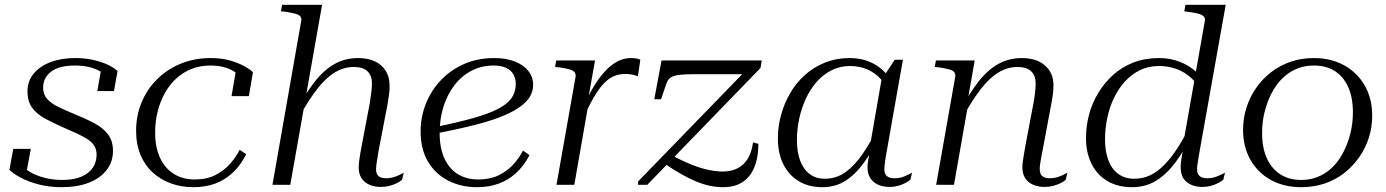

<svg xmlns="http://www.w3.org/2000/svg" viewBox="-20 -767 5752 797"><path d="M236 10Q186 10 142.5 -1Q99 -12 67 -29Q35 -46 19 -62L35 -149H108L88 -42Q82 -47 78 -53.5Q74 -60 72.5 -66.5Q71 -73 71 -79Q89 -61 114 -48Q139 -35 171 -27.5Q203 -20 239 -20Q286 -20 317.5 -33.5Q349 -47 365 -70.5Q381 -94 381 -125Q381 -146 371.5 -161.5Q362 -177 343.5 -189Q325 -201 300 -212.5Q275 -224 245 -237Q201 -256 166.5 -275Q132 -294 113 -320.5Q94 -347 94 -387Q94 -430 119.5 -461Q145 -492 189.5 -509Q234 -526 293 -526Q333 -526 368 -518Q403 -510 429 -497.5Q455 -485 468 -472L453 -389H384L401 -486Q411 -480 418 -473Q425 -466 429 -457Q433 -448 432 -439Q418 -458 396.5 -470.5Q375 -483 348.5 -489Q322 -495 291 -495Q225 -495 192 -469.5Q159 -444 159 -403Q159 -375 175.5 -356.5Q192 -338 221.5 -323.5Q251 -309 290 -293Q337 -274 372.5 -255Q408 -236 428.5 -209Q449 -182 449 -141Q449 -95 422.5 -61Q396 -27 348.5 -8.5Q301 10 236 10Z M788 -22Q839 -22 875.5 -41Q912 -60 936 -88Q960 -116 975 -145L1002 -127Q979 -81 946.5 -50.5Q914 -20 873.5 -5Q833 10 783 10Q733 10 690 -5.5Q647 -21 614 -51Q581 -81 563 -124.5Q545 -168 545 -224Q545 -287 567.5 -341.5Q590 -396 631.5 -437.5Q673 -479 730 -502.5Q787 -526 855 -526Q902 -526 938 -515Q974 -504 997.5 -490.5Q1021 -477 1030 -467L1013 -368H941L960 -477Q971 -474 976.5 -470Q982 -466 984.5 -460.5Q987 -455 986.5 -449Q986 -443 983 -437Q973 -456 953.5 -469Q934 -482 908.5 -488.5Q883 -495 853 -495Q811 -495 775.5 -481Q740 -467 712 -441.5Q684 -416 664.5 -381Q645 -346 634.5 -304.5Q624 -263 624 -217Q624 -156 644 -112.5Q664 -69 701 -45.5Q738 -22 788 -22Z M1111 0H1185L1317 -747H1151L1146 -720L1167 -718Q1191 -714 1206 -710Q1221 -706 1227 -698.5Q1233 -691 1230 -678ZM1551 -138 1589 -336Q1592 -356 1595 -375.5Q1598 -395 1597 -414Q1597 -447 1581.5 -472.5Q1566 -498 1537 -512Q1508 -526 1466 -526Q1413 -526 1369 -501.5Q1325 -477 1287 -428.5Q1249 -380 1211 -310L1226 -288Q1263 -355 1298.5 -400Q1334 -445 1371 -467Q1408 -489 1448 -489Q1487 -489 1505.5 -471Q1524 -453 1524 -421Q1524 -402 1521 -381.5Q1518 -361 1515 -339L1481 -160Q1477 -140 1474.5 -124Q1472 -108 1470.5 -95Q1469 -82 1469 -71Q1469 -45 1481 -27Q1493 -9 1513.5 0Q1534 9 1561 9Q1580 9 1597 4.5Q1614 0 1628 -7Q1642 -14 1649 -21L1656 -50Q1649 -46 1637.5 -40.5Q1626 -35 1612 -31Q1598 -27 1583 -27Q1562 -27 1551.5 -36Q1541 -45 1541 -65Q1541 -73 1542.5 -84.5Q1544 -96 1546.5 -110Q1549 -124 1551 -138Z M1960 10Q1894 10 1841 -17Q1788 -44 1757 -95.5Q1726 -147 1726 -222Q1726 -282 1748 -337Q1770 -392 1810.5 -434.5Q1851 -477 1907 -501.5Q1963 -526 2031 -526Q2082 -526 2118 -511.5Q2154 -497 2173.5 -472Q2193 -447 2193 -416Q2193 -377 2166 -347.5Q2139 -318 2087 -294Q2035 -270 1957.5 -250Q1880 -230 1779 -211L1784 -239Q1877 -258 1941.5 -276Q2006 -294 2045.5 -314Q2085 -334 2103 -359.5Q2121 -385 2121 -419Q2121 -441 2111 -458.5Q2101 -476 2080.5 -485.5Q2060 -495 2029 -495Q1979 -495 1937.5 -473.5Q1896 -452 1866.5 -413.5Q1837 -375 1821 -324.5Q1805 -274 1805 -215Q1805 -153 1824.5 -110Q1844 -67 1880 -44.5Q1916 -22 1965 -22Q2013 -22 2048 -38.5Q2083 -55 2108.5 -82Q2134 -109 2151 -142L2178 -123Q2155 -79 2123 -49.5Q2091 -20 2050.5 -5Q2010 10 1960 10Z M2290 0H2364L2425 -349L2421 -353L2450 -516H2289L2284 -489L2305 -487Q2329 -483 2344 -479Q2359 -475 2365 -467.5Q2371 -460 2369 -447ZM2638 -519Q2633 -522 2623 -524Q2613 -526 2599 -526Q2568 -526 2541 -511Q2514 -496 2489 -468.5Q2464 -441 2441.5 -402.5Q2419 -364 2398 -316L2408 -290Q2431 -341 2451.5 -374Q2472 -407 2492 -426Q2512 -445 2532.5 -452.5Q2553 -460 2576 -460Q2592 -460 2605.5 -457Q2619 -454 2628 -450Z M2983 10Q2955 10 2928 4.5Q2901 -1 2871.5 -13Q2842 -25 2808.5 -44Q2775 -63 2735 -90L2762 -126Q2812 -99 2851 -83.5Q2890 -68 2922 -61.5Q2954 -55 2981 -55Q3014 -55 3040 -67.5Q3066 -80 3083 -106.5Q3100 -133 3106 -176L3128 -170Q3128 -125 3118 -91.5Q3108 -58 3089.5 -35.5Q3071 -13 3044.5 -1.5Q3018 10 2983 10ZM2667 0H2628L2629 -14L3094 -493L3089 -459H2859Q2821 -459 2798.5 -456Q2776 -453 2764.5 -445.5Q2753 -438 2747 -422L2724 -355H2696L2726 -516H3142L3137 -485Z M3694 -402 3676 -372Q3661 -412 3636 -439Q3611 -466 3579 -479.5Q3547 -493 3508 -493Q3466 -493 3431 -475Q3396 -457 3369.5 -426.5Q3343 -396 3325 -357Q3307 -318 3297.5 -274Q3288 -230 3288 -186Q3288 -136 3301.5 -100Q3315 -64 3341 -44.5Q3367 -25 3403 -25Q3451 -25 3488.5 -51.5Q3526 -78 3559 -125.5Q3592 -173 3624 -235L3641 -215Q3605 -146 3569 -95.5Q3533 -45 3491 -17.5Q3449 10 3393 10Q3337 10 3295.5 -15Q3254 -40 3231.5 -85.5Q3209 -131 3209 -193Q3209 -241 3222 -289Q3235 -337 3259.5 -379.5Q3284 -422 3320.5 -455Q3357 -488 3404 -507Q3451 -526 3508 -526Q3552 -526 3588.5 -511Q3625 -496 3652 -468.5Q3679 -441 3694 -402ZM3728 -519 3657 -117Q3655 -107 3654 -97.5Q3653 -88 3652 -80Q3651 -72 3651 -65Q3651 -45 3661.5 -36Q3672 -27 3693 -27Q3716 -27 3735.5 -35.5Q3755 -44 3766 -50L3759 -21Q3751 -14 3737.5 -7Q3724 0 3707.5 4.5Q3691 9 3673 9Q3646 9 3625.5 0Q3605 -9 3593 -27Q3581 -45 3581 -74Q3581 -87 3584.5 -105.5Q3588 -124 3592 -144L3588 -142L3641 -447L3650 -452L3694 -519Z M3866 0H3940L4001 -347L3998 -356L4026 -516H3865L3860 -489L3881 -487Q3905 -483 3920 -479Q3935 -475 3941 -467.5Q3947 -460 3945 -447ZM4307 -138 4344 -336Q4348 -356 4350.5 -375.5Q4353 -395 4353 -414Q4353 -464 4318 -495Q4283 -526 4221 -526Q4168 -526 4124 -501.5Q4080 -477 4042 -428.5Q4004 -380 3967 -310L3981 -288Q4018 -355 4053.5 -400Q4089 -445 4126 -467Q4163 -489 4203 -489Q4242 -489 4260.5 -471Q4279 -453 4279 -421Q4279 -402 4276.5 -381.5Q4274 -361 4270 -339L4236 -160Q4233 -140 4230 -124Q4227 -108 4225.5 -95Q4224 -82 4224 -72Q4224 -45 4236 -27Q4248 -9 4269 0Q4290 9 4316 9Q4335 9 4352 4.5Q4369 0 4383 -7Q4397 -14 4404 -21L4411 -50Q4404 -46 4392.5 -40.5Q4381 -35 4367 -31Q4353 -27 4338 -27Q4317 -27 4306.5 -36Q4296 -45 4296 -65Q4296 -74 4297.5 -85Q4299 -96 4301.5 -110Q4304 -124 4307 -138Z M4679 10Q4619 10 4576 -16Q4533 -42 4510.5 -88Q4488 -134 4488 -194Q4488 -243 4500.5 -290.5Q4513 -338 4538.5 -380.5Q4564 -423 4600.5 -456Q4637 -489 4685 -507.5Q4733 -526 4791 -526Q4838 -526 4877.5 -510.5Q4917 -495 4946.5 -468Q4976 -441 4992 -405L4970 -376Q4955 -415 4927.5 -441Q4900 -467 4865.5 -480Q4831 -493 4791 -493Q4747 -493 4711.5 -475.5Q4676 -458 4649 -428Q4622 -398 4603.5 -359Q4585 -320 4576 -276Q4567 -232 4567 -187Q4567 -140 4580.5 -103Q4594 -66 4621.5 -45.5Q4649 -25 4689 -25Q4725 -25 4755.5 -40Q4786 -55 4813 -82.5Q4840 -110 4865 -148Q4890 -186 4913 -232L4929 -211Q4896 -142 4859 -92.5Q4822 -43 4778.5 -16.5Q4735 10 4679 10ZM4972 9Q4932 9 4906.5 -11Q4881 -31 4881 -73Q4881 -84 4882.5 -96Q4884 -108 4886.5 -123Q4889 -138 4893 -155L4889 -156L4981 -678Q4984 -691 4977.5 -698Q4971 -705 4956.5 -709.5Q4942 -714 4919 -717L4896 -720L4901 -747H5068L4958 -130Q4956 -117 4954 -105Q4952 -93 4950.5 -83Q4949 -73 4949 -65Q4949 -45 4960 -36Q4971 -27 4992 -27Q5014 -27 5034 -35.5Q5054 -44 5065 -50L5058 -21Q5050 -14 5036.5 -7Q5023 0 5006.5 4.5Q4990 9 4972 9Z M5572 -170Q5580 -191 5585.5 -213Q5591 -235 5593.5 -257Q5596 -279 5596 -301Q5596 -362 5576.5 -405.5Q5557 -449 5521 -472Q5485 -495 5434 -495Q5398 -495 5368 -483.5Q5338 -472 5314 -451.5Q5290 -431 5272.5 -404Q5255 -377 5243 -346Q5235 -324 5229.5 -302.5Q5224 -281 5221.5 -259Q5219 -237 5219 -215Q5219 -154 5238.5 -110.5Q5258 -67 5294.5 -43.5Q5331 -20 5381 -20Q5417 -20 5447 -31.5Q5477 -43 5501 -63.5Q5525 -84 5542.5 -111.5Q5560 -139 5572 -170ZM5140 -228Q5140 -276 5154 -320Q5168 -364 5194 -401.5Q5220 -439 5256 -467Q5292 -495 5337 -510.5Q5382 -526 5434 -526Q5505 -526 5559.5 -496Q5614 -466 5645 -412Q5676 -358 5676 -287Q5676 -239 5662 -195Q5648 -151 5621.5 -113.5Q5595 -76 5559 -48Q5523 -20 5478 -5Q5433 10 5381 10Q5310 10 5255.5 -20Q5201 -50 5170.5 -104Q5140 -158 5140 -228Z"/></svg>

Font: Roboto Serif 120pt Expanded Light
Style: Italic
Weight: 300
Width: 7
Italic angle: -10°
Designer: Greg Gazdowicz
Foundry: Commercial Type
Version: Version 1.008